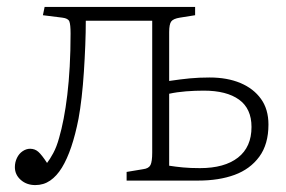

<svg xmlns="http://www.w3.org/2000/svg" viewBox="-20 -522 826 555"><path d="M82 13Q57 13 40 -2Q23 -17 23 -39Q23 -53 29 -65.5Q35 -78 45.5 -85Q56 -92 67 -92Q81 -92 91 -83Q101 -74 116 -51Q124 -61 134 -79.5Q144 -98 151 -124Q158 -148 164 -179Q170 -210 174.5 -247.5Q179 -285 181.5 -329.5Q184 -374 184 -425Q184 -451 180.5 -460Q177 -469 160 -471L104 -478L109 -502H544V-478L500 -471Q481 -468 475 -460Q469 -452 469 -429V-288Q503 -293 529 -295.5Q555 -298 586 -298Q637 -298 675 -282Q713 -266 734.5 -236Q756 -206 756 -162Q756 -105 729.5 -69Q703 -33 658 -16.5Q613 0 553 0H346V-25L394 -33Q410 -35 415 -45Q420 -55 420 -81V-462H228Q228 -429 226.5 -391Q225 -353 222.5 -314.5Q220 -276 216 -241Q212 -206 207 -179Q198 -133 186 -97.5Q174 -62 159 -37.5Q144 -13 125 0Q106 13 82 13ZM558 -36Q629 -36 668 -66.5Q707 -97 707 -155Q707 -208 671 -234Q635 -260 569 -260Q544 -260 518 -258Q492 -256 469 -251V-43Q488 -40 509 -38Q530 -36 558 -36Z"/></svg>

Font: Literata ExtraLight
Style: Regular
Weight: 250
Designer: Latin by Veronika Burian and Jose Scaglione. Greek by Irene Vlachou. Cyrillic by Vera Evstafieva.
Foundry: TypeTogether
Version: Version 3.103;gftools[0.9.29]